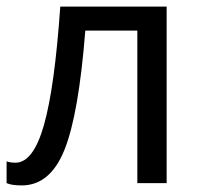

<svg xmlns="http://www.w3.org/2000/svg" viewBox="-23 -556 601 583"><path d="M483 0H394V-463H236Q216 -208 172.5 -100.5Q129 7 43 7Q12 7 -3 0V-66Q8 -62 24 -62Q78 -62 110.5 -176.5Q143 -291 160 -536H483Z"/></svg>

Font: Advent Sans Logo
Style: Regular
Weight: 400
Designer: Types & Symbols
Foundry: Types & Symbols
Version: Version 1.002